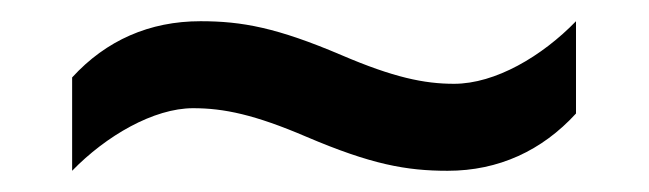

<svg xmlns="http://www.w3.org/2000/svg" viewBox="-20 -443 612 181"><path d="M269 -314C330 -288 363 -282 402 -282C450 -282 491 -301 523 -336V-423C491 -390 447 -364 408 -364C380 -364 351 -370 302 -391C241 -417 208 -423 169 -423C121 -423 80 -405 48 -370V-282C80 -315 125 -341 162 -341C191 -341 220 -335 269 -314Z"/></svg>

Font: Noto Sans Gunjala Gondi Medium
Style: Regular
Weight: 500
Designer: Ek Type
Foundry: Ek Type
Version: Version 1.004